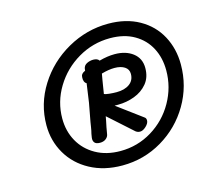

<svg xmlns="http://www.w3.org/2000/svg" viewBox="-101 -840 1107 969"><g transform="rotate(-15 452.5 -355.0)"><path d="M841 -417Q841 -304 785 -208.5Q729 -113 633.5 -56.5Q538 0 425 0Q330 0 257.5 -39Q185 -78 145.5 -145.5Q106 -213 106 -295Q106 -406 166 -501.5Q226 -597 326 -653.5Q426 -710 539 -710Q632 -710 700.5 -671.5Q769 -633 805 -566Q841 -499 841 -417ZM762 -407Q762 -472 735 -524Q708 -576 655.5 -606.5Q603 -637 529 -637Q439 -637 361.5 -591.5Q284 -546 238 -470Q192 -394 192 -307Q192 -241 221.5 -188Q251 -135 306 -104Q361 -73 434 -73Q524 -73 599.5 -119Q675 -165 718.5 -242Q762 -319 762 -407ZM663 -446Q663 -397 636.5 -365Q610 -333 568.5 -317.5Q527 -302 483 -302H464L595 -205Q603 -200 603 -188Q603 -173 586.5 -157.5Q570 -142 555 -142Q542 -142 532 -150L407 -262Q405 -254 403 -240Q396 -209 390 -172Q388 -159 376 -149.5Q364 -140 345 -140Q325 -140 317 -149.5Q309 -159 311 -175Q314 -197 318 -211Q319 -218 321 -228Q323 -238 325 -253Q339 -327 343 -350L357 -448Q349 -452 345.5 -461.5Q342 -471 343 -482Q343 -492 348 -498.5Q353 -505 366 -511L367 -521Q370 -538 386 -546Q402 -554 420 -554Q442 -554 450 -541Q493 -553 531 -553Q589 -553 626 -524.5Q663 -496 663 -446ZM585 -436Q585 -460 565 -473Q545 -486 512 -486Q482 -486 444 -475L438 -441Q435 -426 427 -373Q434 -369 454 -367Q474 -365 492 -365Q534 -365 559.5 -383.5Q585 -402 585 -436Z"/></g></svg>

Font: Mali SemiBold
Style: Italic
Weight: 600
Italic angle: -10°
Version: Version 1.000; ttfautohint (v1.6)